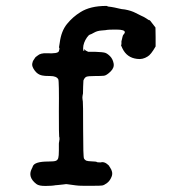

<svg xmlns="http://www.w3.org/2000/svg" viewBox="-20 -605 587 649"><path d="M339 -585Q343 -585 343 -584Q343 -583 348.5 -582.5Q354 -582 356.5 -581.5Q359 -581 367.5 -579.5Q376 -578 383 -576Q390 -574 402 -573Q424 -569 439 -561Q454 -553 458 -551.5Q462 -550 464.5 -548.5Q467 -547 470 -545.5Q473 -544 478.5 -540Q484 -536 485 -537Q486 -538 495.5 -525Q505 -512 505.5 -512Q506 -512 506 -480V-448Q490 -420 479 -414Q462 -403 443 -406Q409 -410 394 -441Q388 -453 389.5 -453.5Q391 -454 390.5 -459.5Q390 -465 390.5 -465.5Q391 -466 391.5 -469.5Q392 -473 392.5 -473.5Q393 -474 394 -480Q395 -486 398.5 -489.5Q402 -493 402 -496Q402 -505 373.5 -505Q345 -505 342 -504Q339 -503 324 -502Q309 -501 298.5 -495Q288 -489 284 -488Q280 -487 274 -478.5Q268 -470 264.5 -460.5Q261 -451 261 -442Q261 -433 263 -433Q265 -433 265 -434Q265 -435 264 -439Q270 -433 278 -430H300Q328 -429 335.5 -426.5Q343 -424 352 -415Q361 -406 364 -391Q367 -376 353.5 -363Q340 -350 331.5 -349Q323 -348 300.5 -348Q278 -348 272 -345.5Q266 -343 262 -333L261 -312Q261 -291 260.5 -289Q260 -287 259 -281Q258 -275 259 -269Q260 -263 260 -262Q261 -260 261 -167Q261 -74 264 -69Q267 -64 271.5 -62Q276 -60 291 -59.5Q306 -59 307 -57.5Q308 -56 320 -56L325 -57Q334 -57 341.5 -51Q349 -45 349 -44Q349 -43 352 -39Q363 -23 357.5 -8.5Q352 6 342 13.5Q332 21 325.5 22Q319 23 295 23Q271 23 262 23Q245 23 235.5 21.5Q226 20 217 19Q208 18 206 17.5Q204 17 194 18.5Q184 20 175 20.5Q166 21 162 22Q158 23 135 23.5Q112 24 103 17Q73 -6 87 -34Q89 -37 91 -43Q97 -59 143 -59Q163 -59 169 -61.5Q175 -64 177 -71Q179 -78 179 -96.5Q179 -115 179 -119Q179 -123 180 -126Q180 -131 180.5 -130.5Q181 -130 181 -132.5Q181 -135 181 -138Q181 -141 180 -143Q179 -145 179 -228Q180 -331 177 -337Q171 -348 150 -348Q129 -348 122 -350Q107 -353 97 -367Q87 -381 89 -390Q91 -399 92.5 -400.5Q94 -402 96.5 -406.5Q99 -411 101 -412.5Q103 -414 107 -417Q117 -426 138 -425Q176 -423 179 -432Q182 -441 180.5 -443Q179 -445 179.5 -445.5Q180 -446 182 -461Q187 -500 206.5 -524Q226 -548 252 -564Q285 -585 339 -585Z"/></svg>

Font: Jackwrite
Style: Regular
Weight: 400
Version: Version 1.0d1e1